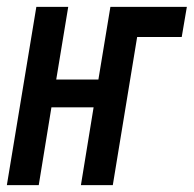

<svg xmlns="http://www.w3.org/2000/svg" viewBox="-32 -540 565 560"><path d="M-12 0 74 -520H167L132 -308H255L290 -520H513L498 -432H368L297 0H204L241 -227H118L81 0Z"/></svg>

Font: Iosevka Semibold Oblique
Style: Regular
Weight: 600
Italic angle: -9°
Monospace: yes
Designer: Belleve Invis
Foundry: Belleve Invis
Version: Version 32.5.0; ttfautohint (v1.8.4)